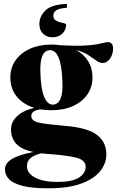

<svg xmlns="http://www.w3.org/2000/svg" viewBox="-20 -760 616 1012"><path d="M252 -179Q221 -179 193 -183.5Q167 -180 156 -171Q145 -162 145 -149.5Q145 -134 157 -124.8Q169 -115.5 206.2 -109.5Q243.5 -103.5 319 -97Q440 -87.5 490.2 -49.8Q540.5 -12 540.5 53.5Q540.5 101 508.2 141.8Q476 182.5 408.2 207.5Q340.5 232.5 235 232.5Q148.5 232.5 98.5 219.5Q48.5 206.5 27.2 184Q6 161.5 6 133Q6 102 40 79.8Q74 57.5 155.5 41Q92.5 27.5 65.2 -2.5Q38 -32.5 38 -78Q38 -116.5 69.2 -146.8Q100.5 -177 161 -191.5Q102 -209.5 68.2 -251.2Q34.5 -293 34.5 -351.5Q34.5 -403 62 -442Q89.5 -481 138 -503Q186.5 -525 249.5 -525Q276.5 -525 301.5 -521.5Q373.5 -517.5 418 -519.5Q462.5 -521.5 487.5 -526Q512.5 -530.5 525.8 -534.2Q539 -538 549 -538Q560 -538 568 -530.5Q576 -523 576 -504.5Q576 -473.5 559.8 -450.8Q543.5 -428 521 -428Q504.5 -428 487 -441Q469.5 -454 444.8 -470.2Q420 -486.5 381 -496Q422 -474 444.8 -437.2Q467.5 -400.5 467.5 -352Q467.5 -301 440.2 -261.8Q413 -222.5 364.2 -200.8Q315.5 -179 252 -179ZM260 -208.5Q314.5 -213 309 -328Q304 -498 241.5 -495.5Q188 -492 193 -376.5Q195 -293 212.5 -250.2Q230 -207.5 260 -208.5ZM122 114.5Q122 154 165.8 176.5Q209.5 199 283 199Q359.5 199 395.5 176.2Q431.5 153.5 431.5 119.5Q431.5 83 380.2 70.5Q329 58 221 50.5Q208 49.5 196.5 48Q154.5 59 138.2 75.5Q122 92 122 114.5ZM328.5 -631Q328.5 -602 308.8 -582.8Q289 -563.5 256.5 -563.5Q226 -563.5 206.8 -582.5Q187.5 -601.5 187.5 -633Q187.5 -673.5 219.5 -705Q251.5 -736.5 332.5 -739.5V-719Q293.5 -716.5 277.2 -706Q261 -695.5 261 -677Q261 -662 271.2 -654.2Q281.5 -646.5 295 -643Q308.5 -639.5 318.5 -637.2Q328.5 -635 328.5 -631Z"/></svg>

Font: Newsreader 72pt
Style: Bold
Weight: 700
Designer: Hugues Gentile
Foundry: Production Type
Version: Version 1.003; ttfautohint (v1.8.3)